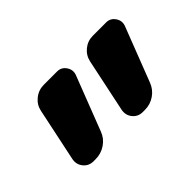

<svg xmlns="http://www.w3.org/2000/svg" viewBox="-56 -692 645 645"><g transform="rotate(-45 266.0 -370.0)"><path d="M402 -520H465Q485 -520 496.5 -503Q508 -486 501 -467L426 -273Q417 -249 396 -234.5Q375 -220 349 -220H339Q317 -220 303.5 -236.5Q290 -253 294 -275L334 -465Q339 -489 358 -504.5Q377 -520 402 -520ZM105 -220Q83 -220 69.5 -236.5Q56 -253 60 -275L100 -465Q105 -489 124.5 -504.5Q144 -520 169 -520H232Q252 -520 263.5 -503Q275 -486 268 -467L193 -273Q184 -249 162.5 -234.5Q141 -220 115 -220Z"/></g></svg>

Font: Rounded Mplus 1c ExtraBold
Style: Regular
Weight: 800
Version: Version 1.059.20150529